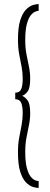

<svg xmlns="http://www.w3.org/2000/svg" viewBox="-20 -771 248 951"><path d="M171.5 160Q160 160 142.8 154.8Q125.5 149.5 108.5 132.2Q91.5 115 80.2 79.5Q69 44 69 -16.5Q69 -56.5 75 -88.8Q81 -121 86.8 -150.5Q92.5 -180 92.5 -210.5Q92.5 -243 85.2 -261.2Q78 -279.5 55.5 -279.5V-312Q78 -312 85.2 -330.2Q92.5 -348.5 92.5 -381.5Q92.5 -412 86.8 -441.2Q81 -470.5 75 -502.8Q69 -535 69 -574.5Q69 -635 80.2 -670.5Q91.5 -706 108.5 -723.2Q125.5 -740.5 142.8 -745.8Q160 -751 171.5 -751V-717.5Q165.5 -717.5 154.5 -713.2Q143.5 -709 132 -694.8Q120.5 -680.5 112.8 -651.2Q105 -622 105 -572Q105 -534 111 -502.5Q117 -471 123.2 -441.8Q129.5 -412.5 129.5 -381.5Q129.5 -334.5 116.5 -317.5Q103.5 -300.5 89.5 -296.5Q103.5 -291 116.5 -274Q129.5 -257 129.5 -210.5Q129.5 -179.5 123.2 -150Q117 -120.5 111 -88.8Q105 -57 105 -19Q105 31 112.8 60.2Q120.5 89.5 132 103.8Q143.5 118 154.5 122Q165.5 126 171.5 126Z"/></svg>

Font: Imbue 10pt
Style: Regular
Weight: 400
Designer: Tyler Finck
Foundry: Etcetera Type Company
Version: Version 1.102; ttfautohint (v1.8.3)